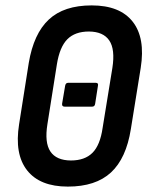

<svg xmlns="http://www.w3.org/2000/svg" viewBox="-20 -683 546 711"><path d="M219.2 -288.1Q208.6 -288.1 210 -299.1L221.2 -365.3Q223.2 -376.3 232.1 -376.3H335Q345.4 -376.3 342.6 -364.7L332.4 -299.1Q331 -288.1 321.4 -288.1ZM231.2 8Q127.8 8 80.4 -52.2Q33.1 -112.3 50.7 -222.8L86.5 -449.8Q104.7 -558.5 160.8 -610.7Q216.8 -663 319.5 -663Q424 -663 471.3 -602.8Q518.7 -542.7 501.1 -431.6L464.6 -205.2Q447.4 -96.5 390.9 -44.3Q334.4 8 231.2 8ZM242.4 -88.7Q293.9 -88.7 322.3 -117Q350.8 -145.3 360 -209.4L396.1 -431.2Q406.9 -500.5 384.6 -533.2Q362.4 -565.9 309.3 -566.3Q257.9 -566.3 229.4 -537.7Q201 -509.1 190.7 -445L155.7 -223.8Q144.5 -154.9 166.6 -122Q188.7 -89.1 242.4 -88.7Z"/></svg>

Font: Sofia Sans Condensed
Style: Italic
Weight: 400
Italic angle: -9°
Designer: Botio Nikoltchev, Ani Petrova
Foundry: lettersoup
Version: Version 4.101